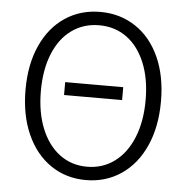

<svg xmlns="http://www.w3.org/2000/svg" viewBox="-53 -795 835 860"><g transform="rotate(5 364.5 -365.0)"><path d="M495 -416V-358H234V-416ZM60 -367Q60 -481 98.5 -566Q137 -651 206 -697Q275 -743 364 -743Q453 -743 522.5 -697Q592 -651 630.5 -566Q669 -481 669 -367Q669 -253 630.5 -167Q592 -81 522.5 -34Q453 13 364 13Q275 13 206 -34Q137 -81 98.5 -167Q60 -253 60 -367ZM600 -367Q600 -463 570.5 -534.5Q541 -606 488 -644.5Q435 -683 364 -683Q294 -683 240.5 -644.5Q187 -606 158 -534.5Q129 -463 129 -367Q129 -271 158.5 -198.5Q188 -126 241 -86.5Q294 -47 364 -47Q434 -47 487.5 -86.5Q541 -126 570.5 -198.5Q600 -271 600 -367Z"/></g></svg>

Font: 寒蝉端黑体 Light
Style: Regular
Weight: 300
Designer: ChillDuanSans {Warren2060}; 
Source Han Sans {Ryoko NISHIZUKA 西塚涼子 (kana, bopomofo & ideographs); Paul D. Hunt (Latin, G
Foundry: ChillType&Adobe
Version: Version 1.300;Glyphs 3.3 (3306)